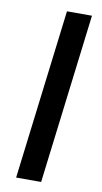

<svg xmlns="http://www.w3.org/2000/svg" viewBox="-82 -740 415 779"><g transform="rotate(10 125.5 -350.0)"><path d="M43 0 129 -700H232L146 0Z"/></g></svg>

Font: Inclusive Sans Medium
Style: Italic
Weight: 500
Italic angle: -7°
Designer: Olivia King
Foundry: Olivia King
Version: Version 2.004